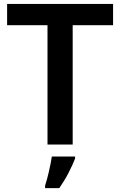

<svg xmlns="http://www.w3.org/2000/svg" viewBox="-20 -734 610 975"><path d="M349.1 -606H554.2V-713.9H16.1V-606H221.2V0H349.1ZM361.3 61H243.2C237.3 102.1 221.2 172.9 209 208V221.2H281.2C298.3 196.3 314.5 170.4 328.6 142.6C342.8 114.7 354 90.8 361.3 70.8Z"/></svg>

Font: Noto Reveo Sans
Style: Regular
Weight: 600
Designer: Monotype Design Team
Foundry: Monotype Imaging Inc.
Version: Version 2.007